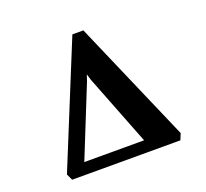

<svg xmlns="http://www.w3.org/2000/svg" viewBox="-127 -898 1124 1050"><g transform="rotate(-20 435.0 -373.0)"><path d="M121 0 104 -36.5 394 -746.5H458L766 -37L751 0ZM216.5 -68H564.5L404 -479L393.5 -514L381.5 -478Z"/></g></svg>

Font: Merriweather 24pt Black
Style: Regular
Weight: 900
Designer: Eben Sorkin
Foundry: Eben Sorkin
Version: Version 2.100